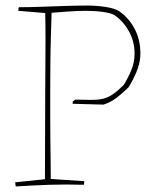

<svg xmlns="http://www.w3.org/2000/svg" viewBox="-20 -666 563 692"><path d="M37 6Q36 3 35.5 -1Q35 -5 35 -9L142 -20Q142 -98 142.5 -182Q143 -266 143 -330Q143 -370 143.5 -421Q144 -472 144 -524Q144 -576 143 -619L46 -627Q46 -632 48 -640Q84 -640 127 -641.5Q170 -643 214 -644.5Q258 -646 295 -646Q328 -646 360.5 -641Q393 -636 409 -626Q444 -602 465 -562.5Q486 -523 486 -473Q486 -447 476.5 -419Q467 -391 444 -352Q425 -333 402 -315Q379 -297 353 -289Q348 -289 331.5 -289.5Q315 -290 295 -290.5Q275 -291 259.5 -291.5Q244 -292 242 -292V-300L251 -307Q280 -306 308.5 -306Q337 -306 355 -311Q372 -316 388.5 -327.5Q405 -339 426 -360Q441 -384 453 -412.5Q465 -441 465 -473Q465 -517 444.5 -553.5Q424 -590 392 -612Q379 -619 351 -623Q323 -627 291 -627Q260 -627 226.5 -624.5Q193 -622 166 -620Q165 -585 163.5 -536.5Q162 -488 161.5 -434Q161 -380 161 -330Q161 -297 161 -254.5Q161 -212 161.5 -167.5Q162 -123 162.5 -84.5Q163 -46 163 -21L284 -13Q284 -8 282 0Q217 -2 158 0Q99 2 37 6Z"/></svg>

Font: Labrada Thin
Style: Regular
Weight: 100
Designer: Mercedes Jáuregui
Foundry: Omnibus-Type Team
Version: Version 1.000; ttfautohint (v1.8.4.7-5d5b)